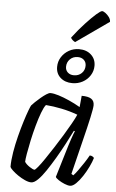

<svg xmlns="http://www.w3.org/2000/svg" viewBox="-63 -1017 640 1059"><g transform="rotate(5 257.0 -487.5)"><path d="M151 0Q136 0 116 -9Q96 -18 77 -31Q58 -44 45 -56.5Q32 -69 30 -75Q30 -112 37.5 -157Q45 -202 56.5 -247Q68 -292 80 -330.5Q92 -369 101.5 -394Q111 -419 114 -423Q120 -430 133 -442.5Q146 -455 162 -468.5Q178 -482 192 -491Q206 -500 214 -500Q232 -500 259.5 -491.5Q287 -483 319.5 -468.5Q352 -454 381 -437L387 -500Q423 -500 440 -489Q457 -478 457 -454Q457 -438 445.5 -385Q434 -332 413.5 -250.5Q393 -169 368 -66L379 -59Q389 -69 403.5 -89Q418 -109 433.5 -132.5Q449 -156 460 -176Q469 -176 475.5 -172Q482 -168 484 -164Q478 -143 464.5 -115Q451 -87 434 -61Q417 -35 399 -17.5Q381 0 366 0Q354 0 335.5 -7.5Q317 -15 302 -25Q287 -35 284 -42L337 -218Q343 -238 349 -255Q355 -272 359.5 -284.5Q364 -297 367 -301L361 -304Q344 -270 322.5 -229Q301 -188 277 -147.5Q253 -107 230.5 -73.5Q208 -40 187.5 -20Q167 0 151 0ZM163 -71Q167 -71 182 -89Q197 -107 217.5 -137.5Q238 -168 261.5 -204Q285 -240 307 -276.5Q329 -313 346.5 -344Q364 -375 372 -394Q329 -410 282.5 -419.5Q236 -429 195 -432Q184 -419 172 -387Q160 -355 148.5 -313.5Q137 -272 128 -230Q119 -188 113.5 -155.5Q108 -123 108 -110Q117 -96 136 -83.5Q155 -71 163 -71ZM329 -565Q289 -565 263.5 -587.5Q238 -610 238 -647Q238 -677 253.5 -701.5Q269 -726 294.5 -740.5Q320 -755 351 -755Q392 -755 417.5 -731.5Q443 -708 443 -671Q443 -642 427.5 -617.5Q412 -593 386 -579Q360 -565 329 -565ZM334 -609Q360 -609 377 -625.5Q394 -642 394 -667Q394 -687 381 -699Q368 -711 347 -711Q321 -711 304 -694Q287 -677 287 -652Q287 -633 300 -621Q313 -609 334 -609ZM325 -792Q318 -795 310 -802Q302 -809 301 -815Q337 -862 370.5 -898Q404 -934 427.5 -954.5Q451 -975 459 -975Q466 -975 477 -967Q488 -959 497.5 -946.5Q507 -934 507 -920Z"/></g></svg>

Font: Texturina 12pt Light
Style: Italic
Weight: 300
Italic angle: -11°
Designer: Guillermo Torres Carreño
Foundry: Omnibus-Type
Version: Version 1.002